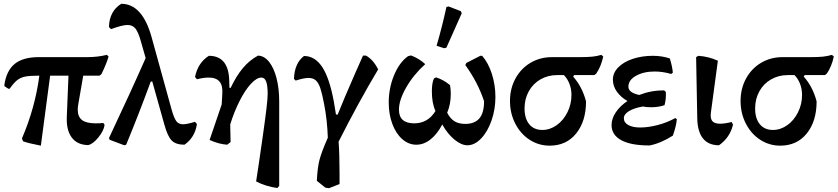

<svg xmlns="http://www.w3.org/2000/svg" viewBox="-20 -758 4429 1015"><path d="M391 -178Q391 -141 413.5 -123.5Q436 -106 485 -106Q511 -106 526 -108L533 -98Q529 -67 500 -31.5Q471 4 446 9Q389 8 360 -30Q331 -68 333 -136L342 -358H245L196 12Q133 0 102 -11L96 -26Q166 -189 188 -358H183Q137 -358 112.5 -353Q88 -348 70.5 -334Q53 -320 31 -289H24L4 -302L3 -309Q14 -385 58 -420.5Q102 -456 185 -456H442Q496 -456 545 -468L554 -459Q542 -418 516 -366L506 -358H420L394 -208Q391 -192 391 -178Z M1021 -102Q1016 -67 999 -39Q982 -11 955 7Q910 7 888 -15Q866 -37 849 -99L785 -327H777Q712 -150 647 7L637 10L560 -19L556 -28Q673 -276 750 -451L724 -542Q711 -588 696 -607Q681 -626 654 -626Q627 -626 567 -604L556 -615Q558 -699 621 -738Q732 -738 781 -563L888 -176Q900 -134 912 -117.5Q924 -101 948 -101Q967 -101 1011 -114Z M1456 -222V225L1446 236Q1383 227 1334 201L1349 102Q1354 69 1368 -29.5Q1382 -128 1388.5 -182.5Q1395 -237 1395 -262Q1395 -306 1387 -327Q1379 -348 1362 -348Q1337 -348 1306.5 -315Q1276 -282 1247 -225Q1218 -168 1197 -100L1199 -7L1181 7Q1137 4 1088 -18L1152 -206L1155 -258Q1159 -304 1141 -326Q1123 -348 1083 -348Q1057 -348 1021 -339L1011 -351Q1026 -426 1084 -463Q1191 -463 1192 -325L1193 -294L1199 -293Q1229 -356 1263.5 -397.5Q1298 -439 1344 -464Q1377 -463 1402.5 -431Q1428 -399 1442 -344.5Q1456 -290 1456 -222Z M1770 -9Q1775 57 1775 160V215L1719 237L1700 234L1655 198Q1658 131 1668.5 89Q1679 47 1713 -30Q1710 -124 1693 -210Q1683 -263 1673.5 -291.5Q1664 -320 1649.5 -333Q1635 -346 1611 -346Q1587 -346 1543 -332L1534 -341Q1537 -424 1587 -462Q1645 -462 1683.5 -403.5Q1722 -345 1745 -220Q1752 -179 1756 -153L1765 -152Q1795 -228 1859 -374L1899 -464H1915Q1954 -442 1979 -391Q1875 -217 1770 -9Z M2599 -245Q2599 -180 2578.5 -121Q2558 -62 2523.5 -26Q2489 10 2451 10Q2419 10 2382.5 -20Q2346 -50 2318 -100Q2292 -50 2256.5 -21.5Q2221 7 2181 7Q2140 7 2106.5 -22.5Q2073 -52 2054 -103Q2035 -154 2035 -216Q2035 -292 2063 -360Q2091 -428 2137 -461L2153 -465Q2197 -448 2228 -419Q2166 -363 2127.5 -296Q2089 -229 2089 -178Q2089 -106 2170 -106Q2242 -106 2282 -171Q2263 -213 2263 -275Q2263 -320 2274 -343L2285 -349Q2324 -337 2359 -308Q2363 -288 2363 -261Q2363 -207 2344 -162Q2360 -131 2382.5 -117Q2405 -103 2440 -103Q2489 -103 2514 -132Q2539 -161 2539 -223Q2507 -321 2440 -414L2445 -425L2519 -463H2529Q2562 -425 2580.5 -366.5Q2599 -308 2599 -245ZM2288 -516Q2318 -619 2340 -721L2351 -724L2416 -699L2421 -688L2340 -506L2328 -503Z M3169 -459Q3157 -405 3132 -369L3122 -361H3015L3010 -353Q3058 -299 3078 -222Q3078 -117 3026 -52.5Q2974 12 2886 12Q2828 12 2780 -19Q2732 -50 2704 -104.5Q2676 -159 2676 -224Q2676 -290 2705 -343Q2734 -396 2784.5 -426Q2835 -456 2898 -456H3047Q3086 -456 3111 -458.5Q3136 -461 3159 -468ZM2961 -361H2925Q2877 -361 2837.5 -338.5Q2798 -316 2775.5 -275.5Q2753 -235 2753 -185Q2753 -131 2778 -101Q2803 -71 2847 -71Q2887 -71 2922.5 -96Q2958 -121 2979.5 -164Q3001 -207 3001 -256Q3001 -287 2990.5 -314.5Q2980 -342 2961 -361Z M3558 -128Q3555 -91 3537 -41Q3472 0 3414 11Q3315 11 3264 -17Q3213 -45 3213 -97Q3213 -131 3235.5 -164.5Q3258 -198 3297 -224Q3262 -244 3241 -273.5Q3220 -303 3220 -337Q3220 -373 3248.5 -402Q3277 -431 3325.5 -447Q3374 -463 3431 -463Q3480 -463 3521 -449Q3534 -407 3537 -374L3528 -367Q3483 -380 3441 -380Q3383 -380 3342.5 -357.5Q3302 -335 3302 -300Q3302 -268 3359 -256Q3424 -281 3491 -280L3500 -272Q3502 -235 3493 -202Q3461 -191 3422 -191Q3397 -191 3378 -195Q3332 -187 3305 -170.5Q3278 -154 3278 -133Q3278 -110 3301.5 -97Q3325 -84 3364 -84Q3407 -84 3457 -97Q3507 -110 3550 -134Z M3666 -134 3660 -456 3672 -463Q3727 -459 3775 -437L3738 -162Q3737 -157 3737 -148Q3737 -125 3749 -114.5Q3761 -104 3787 -104Q3811 -104 3848 -113L3855 -99Q3839 -31 3781 10Q3725 10 3696 -26.5Q3667 -63 3666 -134Z M4388 -459Q4376 -405 4351 -369L4341 -361H4234L4229 -353Q4277 -299 4297 -222Q4297 -117 4245 -52.5Q4193 12 4105 12Q4047 12 3999 -19Q3951 -50 3923 -104.5Q3895 -159 3895 -224Q3895 -290 3924 -343Q3953 -396 4003.5 -426Q4054 -456 4117 -456H4266Q4305 -456 4330 -458.5Q4355 -461 4378 -468ZM4180 -361H4144Q4096 -361 4056.5 -338.5Q4017 -316 3994.5 -275.5Q3972 -235 3972 -185Q3972 -131 3997 -101Q4022 -71 4066 -71Q4106 -71 4141.5 -96Q4177 -121 4198.5 -164Q4220 -207 4220 -256Q4220 -287 4209.5 -314.5Q4199 -342 4180 -361Z"/></svg>

Font: Alegreya Medium
Style: Regular
Weight: 500
Designer: Juan Pablo del Peral
Foundry: Huerta Tipografica
Version: Version 2.007; ttfautohint (v1.6)